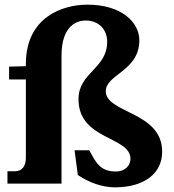

<svg xmlns="http://www.w3.org/2000/svg" viewBox="-20 -788 746 824"><path d="M348 -700C313 -700 244 -681 244 -549V0H12V-53H44C74 -53 91 -74 91 -111V-447H19V-502L91 -504V-513C91 -715 249 -768 355 -768C502 -768 578 -692 578 -615C578 -483 434 -469 434 -397C434 -301 676 -310 676 -137C676 -43 598 16 473 16C418 16 361 -5 314 -37L300 -143H363C391 -93 408 -52 477 -52C519 -52 540 -80 540 -106C540 -204 316 -186 317 -363C317 -477 440 -493 440 -609C440 -660 405 -700 348 -700Z"/></svg>

Font: LT Superior Serif ExtraBold
Style: Regular
Weight: 800
Designer: Daniel Lyons
Foundry: LyonsType
Version: Version 2.120;FEAKit 1.0